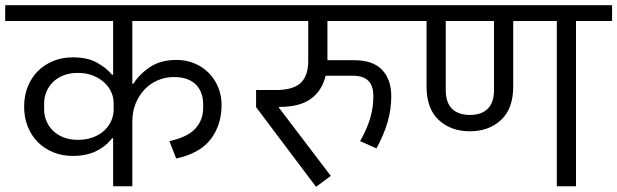

<svg xmlns="http://www.w3.org/2000/svg" viewBox="-40 -718 2379 740"><path d="M396 -185H392Q367 -153 329.5 -135Q292 -117 240 -117Q200 -117 165.5 -131Q131 -145 106 -170Q81 -195 67 -230Q53 -265 53 -307Q53 -349 67 -384Q81 -419 106 -444Q131 -469 165.5 -483Q200 -497 240 -497Q297 -497 333 -477Q369 -457 392 -430H396V-637H-20V-698H877V-637H470V-395H474Q497 -432 538 -459.5Q579 -487 641 -487Q678 -487 710 -473.5Q742 -460 765 -436.5Q788 -413 801 -381.5Q814 -350 814 -313Q814 -237 772.5 -182Q731 -127 639 -107L613 -174Q681 -189 712 -221.5Q743 -254 743 -303V-317Q743 -338 736.5 -357Q730 -376 716.5 -390.5Q703 -405 681.5 -413Q660 -421 630 -421Q597 -421 568 -408.5Q539 -396 517.5 -373.5Q496 -351 483 -319.5Q470 -288 470 -250V0H396ZM260 -179Q293 -179 319 -189Q345 -199 362.5 -215.5Q380 -232 389 -253Q398 -274 398 -295V-321Q398 -342 389 -362.5Q380 -383 362.5 -399.5Q345 -416 319 -426.5Q293 -437 260 -437Q229 -437 205 -427.5Q181 -418 164.5 -402Q148 -386 139 -364.5Q130 -343 130 -319V-297Q130 -273 139 -251.5Q148 -230 164.5 -214Q181 -198 205 -188.5Q229 -179 260 -179Z M947 -305V-371H1022Q1090 -371 1119 -398.5Q1148 -426 1148 -484V-637H862V-698H1542V-637H1222V-486H1325Q1397 -486 1432.5 -449Q1468 -412 1468 -347Q1468 -296 1454 -248Q1440 -200 1411 -146L1348 -174Q1375 -222 1387 -263Q1399 -304 1399 -348Q1399 -426 1322 -426H1215Q1201 -368 1158 -337Q1115 -306 1039 -306H1035V-303L1235 -40L1178 2Z M1771 -212Q1698 -212 1651 -255.5Q1604 -299 1604 -384V-637H1502V-698H2319V-637H2180V0H2106V-637H1938V-384Q1938 -299 1891 -255.5Q1844 -212 1771 -212ZM1678 -371Q1678 -323 1702 -299Q1726 -275 1771 -275Q1816 -275 1840 -299Q1864 -323 1864 -371V-637H1678Z"/></svg>

Font: IBM Plex Sans Devanagari
Style: Regular
Weight: 400
Designer: Mike Abbink, Paul van der Laan, Pieter van Rosmalen, Erin McLaughlin
Foundry: Bold Monday
Version: Version 1.1